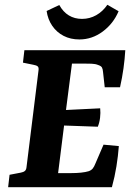

<svg xmlns="http://www.w3.org/2000/svg" viewBox="-20 -783 561 803"><path d="M418 -418 411 -481Q410 -494 406.5 -500.5Q403 -507 391 -511Q379 -516 363.5 -516.5Q348 -517 334 -517H281L256 -323L399 -330Q401 -311 398.5 -290.5Q396 -270 389 -253L248 -258L223 -59H278Q300 -59 319 -61Q338 -63 351 -67Q362 -71 368 -78.5Q374 -86 379 -99L413 -178L477 -172Q474 -131 467 -87.5Q460 -44 448 0H14L20 -52L67 -61Q78 -63 84 -68Q90 -73 91 -85L141 -488Q143 -501 137.5 -505.5Q132 -510 120 -512L76 -521L82 -573H504Q502 -537 496.5 -497.5Q491 -458 482 -418ZM312 -618Q275 -618 246 -633Q217 -648 198.5 -675Q180 -702 175 -737L228 -762Q244 -733 268 -718.5Q292 -704 323 -704Q355 -704 382.5 -719.5Q410 -735 429 -763L476 -736Q454 -684 409.5 -651Q365 -618 312 -618Z"/></svg>

Font: Rasa
Style: Bold Italic
Weight: 700
Italic angle: -7.10001°
Designer: Anna Giedrys (Yrsa+Rasa design), David Brezina (Yrsa art-direction, Rasa art-direction, design)
Foundry: Rosetta Type Foundry
Version: Version 2.004